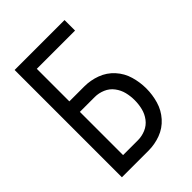

<svg xmlns="http://www.w3.org/2000/svg" viewBox="-215 -832 930 930"><g transform="rotate(-45 250.0 -367.5)"><path d="M60 0V-735H402V-663H140V-440H242Q285 -440 325.5 -425Q366 -410 395 -378Q424 -346 436 -304.5Q448 -263 448 -220.5Q448 -178 436 -136.5Q424 -95 395 -62.5Q366 -30 325.5 -15Q285 0 242 0ZM140 -72H242Q269 -72 295 -83Q321 -94 338 -116.5Q355 -139 361.5 -166Q368 -193 368 -220.5Q368 -248 361.5 -274.5Q355 -301 338 -323.5Q321 -346 295 -357Q269 -368 242 -368H140Z"/></g></svg>

Font: Iosevka SS08
Style: Regular
Weight: 400
Monospace: yes
Designer: Belleve Invis
Foundry: Belleve Invis
Version: 2.1.0; ttfautohint (v1.8.2)